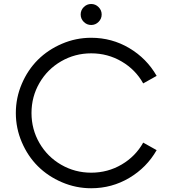

<svg xmlns="http://www.w3.org/2000/svg" viewBox="-20 -953 862 982"><path d="M484.1 -841.1Q468.3 -825.2 446.3 -825.2Q424.3 -825.2 408.4 -841.1Q392.6 -856.9 392.6 -878.9Q392.6 -900.9 408.4 -916.7Q424.3 -932.6 446.3 -932.6Q468.3 -932.6 484.1 -916.7Q500 -900.9 500 -878.9Q500 -856.9 484.1 -841.1ZM446.3 9.8Q368.2 9.8 296.9 -20.8Q225.6 -51.3 173.8 -102.8Q122.1 -154.3 91.6 -225.6Q61 -296.9 61 -375Q61 -453.1 91.6 -524.4Q122.1 -595.7 173.8 -647.2Q225.6 -698.7 296.9 -729.2Q368.2 -759.8 446.3 -759.8Q552.2 -759.8 641.4 -706.8Q730.5 -653.8 781.2 -564.9L712.4 -526.4Q673.3 -596.7 602.3 -638.4Q531.2 -680.2 446.3 -680.2Q363.3 -680.2 293 -639.6Q222.7 -599.1 181.9 -528.8Q141.1 -458.5 141.1 -375Q141.1 -291.5 181.9 -221.2Q222.7 -150.9 293 -110.4Q363.3 -69.8 446.3 -69.8Q531.2 -69.8 602.3 -111.6Q673.3 -153.3 712.4 -223.6L781.2 -185.1Q730.5 -96.2 641.4 -43.2Q552.2 9.8 446.3 9.8Z"/></svg>

Font: Now
Style: Regular
Weight: 400
Designer: Alfredo Marco Pradil
Foundry: Alfredo Marco Pradil
Version: Version 1.002;PS 001.002;hotconv 1.0.88;makeotf.lib2.5.64775